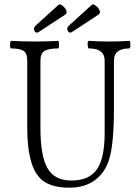

<svg xmlns="http://www.w3.org/2000/svg" viewBox="-20 -855 629 888"><path d="M151 -704Q143 -704 138.5 -714.5Q134 -725 143 -735L251 -833Q256 -838 268.5 -829Q281 -820 286 -808Q291 -796 284 -789L162 -709Q155 -704 151 -704ZM305 -704Q297 -704 292.5 -714.5Q288 -725 297 -735L405 -833Q410 -838 422.5 -829Q435 -820 440 -808Q445 -796 438 -789L316 -709Q309 -704 305 -704ZM301 13Q227 13 185 -14.5Q143 -42 124 -108Q106 -170 106 -264V-575Q106 -609 88.5 -620Q71 -631 32 -631Q26 -631 26.5 -648.5Q27 -666 32 -666Q86 -663 140 -663Q195 -663 249 -666Q253 -666 253 -648.5Q253 -631 249 -631Q205 -631 186 -619.5Q167 -608 167 -575V-264Q167 -133 200 -76.5Q233 -20 310 -20Q392 -20 428 -71.5Q464 -123 464 -239V-575Q464 -631 391 -631Q386 -631 385.5 -648.5Q385 -666 391 -666Q438 -663 484 -663Q532 -663 578 -666Q583 -666 583 -648.5Q583 -631 578 -631Q507 -631 507 -575V-356Q507 -183 483 -112Q463 -53 416.5 -20Q370 13 301 13Z"/></svg>

Font: Junicode Cond Light
Style: Regular
Weight: 300
Width: 3
Designer: Peter S. Baker
Version: Version 2.201